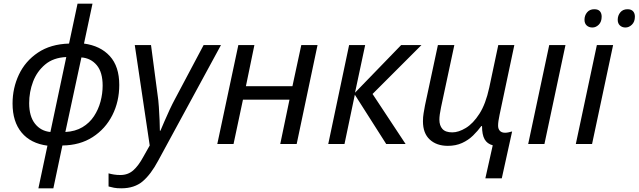

<svg xmlns="http://www.w3.org/2000/svg" viewBox="-20 -780 3459 1040"><path d="M188 240 237 9Q146 -3 97 -62Q48 -121 48 -219Q48 -303 82.5 -376Q117 -449 185.5 -495Q254 -541 354 -544L400 -760H481L435 -544Q524 -532 575 -476Q626 -420 626 -320Q626 -230 588.5 -156Q551 -82 482 -37.5Q413 7 318 8L269 240ZM253 -65 339 -471Q269 -468 224.5 -430.5Q180 -393 159 -337.5Q138 -282 138 -221Q138 -150 169.5 -110Q201 -70 253 -65ZM334 -65Q388 -68 426.5 -91Q465 -114 489 -150.5Q513 -187 524.5 -230Q536 -273 536 -316Q536 -389 504 -427Q472 -465 421 -469Z M637 240Q613 240 597.5 237Q582 234 568 230V159Q582 163 598 165.5Q614 168 632 168Q673 168 701.5 143Q730 118 756 70L791 8L710 -536H798L833 -271Q838 -239 840.5 -200.5Q843 -162 844.5 -127.5Q846 -93 846 -72H849Q856 -88 869.5 -120Q883 -152 899 -186Q915 -220 927 -242L1083 -536H1177L837 90Q797 165 752.5 202.5Q708 240 637 240Z M1157 0 1271 -536H1358L1312 -313H1564L1612 -536H1700L1587 0H1498L1548 -240H1296L1245 0Z M1758 0 1871 -536H1958L1903 -278L2153 -536H2263L1998 -271L2177 0H2072L1902 -267L1846 0Z M2609 186 2649 7Q2619 -1 2605 -25.5Q2591 -50 2591 -97H2587Q2568 -71 2542.5 -46Q2517 -21 2483 -5.5Q2449 10 2406 10Q2345 10 2308 -24Q2271 -58 2271 -123Q2271 -146 2274.5 -166.5Q2278 -187 2282 -209L2352 -536H2441L2369 -199Q2360 -156 2360 -132Q2360 -100 2376.5 -81.5Q2393 -63 2430 -63Q2464 -63 2503.5 -87Q2543 -111 2577 -164Q2611 -217 2630 -305L2679 -536H2766L2686 -158Q2682 -139 2680 -125Q2678 -111 2678 -99Q2678 -82 2687.5 -71.5Q2697 -61 2716 -61Q2724 -61 2734 -63Q2744 -65 2754 -68L2698 186Z M2841 0 2955 -536H3043L2929 0Z M3099 0 3213 -536H3301L3187 0ZM3368 -631Q3350 -631 3338 -642Q3326 -653 3326 -673Q3326 -696 3340 -713Q3354 -730 3379 -730Q3399 -730 3409 -719Q3419 -708 3419 -690Q3419 -662 3403 -646.5Q3387 -631 3368 -631ZM3189 -631Q3170 -631 3158 -642Q3146 -653 3146 -673Q3146 -696 3160 -713Q3174 -730 3199 -730Q3220 -730 3229.5 -719Q3239 -708 3239 -690Q3239 -662 3223.5 -646.5Q3208 -631 3189 -631Z"/></svg>

Font: Noto IKEA Latin
Style: Italic
Weight: 400
Italic angle: -12°
Designer: Monotype Design Team
Foundry: Monotype Imaging Inc.
Version: Version 1.0